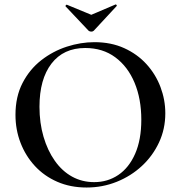

<svg xmlns="http://www.w3.org/2000/svg" viewBox="-20 -824 806 856"><path d="M366 12Q294 12 235.5 -13.5Q177 -39 135.5 -84Q94 -129 71.5 -187.5Q49 -246 49 -312Q49 -393 80.5 -454Q112 -515 164 -555.5Q216 -596 278 -616Q340 -636 401 -636Q475 -636 533.5 -609.5Q592 -583 633 -538Q674 -493 695.5 -436Q717 -379 717 -319Q717 -249 689 -189Q661 -129 612.5 -84Q564 -39 500.5 -13.5Q437 12 366 12ZM400 -12Q460 -12 507.5 -44Q555 -76 582.5 -138.5Q610 -201 610 -290Q610 -383 580 -455Q550 -527 494 -568.5Q438 -610 360 -610Q263 -610 209.5 -540.5Q156 -471 156 -348Q156 -276 174 -214.5Q192 -153 224.5 -107Q257 -61 301.5 -36.5Q346 -12 400 -12ZM375 -687 272 -796Q271 -798 274 -801Q277 -804 278 -803L387 -758L495 -804Q497 -805 499.5 -802Q502 -799 500 -797L398 -687Q394 -683 387 -683Q380 -683 375 -687Z"/></svg>

Font: Cormorant Light SemiBold
Style: Regular
Weight: 600
Version: Version 4.000